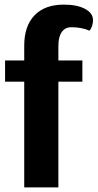

<svg xmlns="http://www.w3.org/2000/svg" viewBox="-20 -812 423 832"><path d="M233 -613V-550H337V-458H233V0H85V-458H2V-550H85V-614Q85 -699 129.5 -745.5Q174 -792 257 -792Q314 -792 348.5 -773.5Q383 -755 383 -725Q383 -712 379 -699.5Q375 -687 368 -679Q334 -694 289 -694Q262 -694 247.5 -673Q233 -652 233 -613Z"/></svg>

Font: Krub
Style: Bold
Weight: 700
Version: Version 1.000; ttfautohint (v1.6)